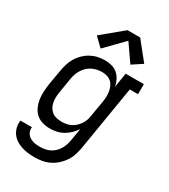

<svg xmlns="http://www.w3.org/2000/svg" viewBox="-234 -884 1067 1209"><g transform="rotate(30 300.0 -280.0)"><path d="M217 213Q192 213 168 210Q144 207 121.5 199.5Q99 192 80 179.5Q61 167 47.5 148Q34 129 28.5 105Q23 81 27 57H110Q108 70 111.5 83Q115 96 122.5 106Q130 116 141 122.5Q152 129 164.5 133Q177 137 190.5 138Q204 139 217 139Q235 139 253 135.5Q271 132 287.5 123.5Q304 115 318 101.5Q332 88 341.5 71.5Q351 55 356.5 38Q362 21 365 3L380 -85Q366 -64 347 -45.5Q328 -27 305.5 -14.5Q283 -2 258.5 3Q234 8 210 8Q210 8 210 8Q210 8 210 8Q182 8 155.5 0Q129 -8 110 -25.5Q91 -43 80 -67.5Q69 -92 65 -118.5Q61 -145 62.5 -173.5Q64 -202 68 -230L87 -340Q91 -365 99 -390.5Q107 -416 120.5 -439Q134 -462 154 -481.5Q174 -501 198 -514Q222 -527 248 -532.5Q274 -538 299 -538Q325 -538 349 -531.5Q373 -525 391 -509.5Q409 -494 420 -472Q431 -450 436 -426L453 -530H585V-457H525L447 15Q442 42 433.5 68Q425 94 409 117.5Q393 141 371 160.5Q349 180 323.5 192Q298 204 271 208.5Q244 213 217 213ZM254 -66Q271 -66 288 -69Q305 -72 321 -80Q337 -88 350.5 -100.5Q364 -113 374 -128Q384 -143 389.5 -159.5Q395 -176 397 -193L416 -303Q419 -322 420 -341Q421 -360 418 -378.5Q415 -397 408 -413.5Q401 -430 388 -442Q375 -454 357 -459.5Q339 -465 320 -465Q301 -465 283 -461Q265 -457 248 -448.5Q231 -440 217 -426.5Q203 -413 193 -397Q183 -381 177 -363.5Q171 -346 168 -328L150 -218Q147 -199 146.5 -180Q146 -161 149.5 -143.5Q153 -126 162 -110.5Q171 -95 185 -84.5Q199 -74 217 -70Q235 -66 254 -66ZM237 -588 175 -648 326 -773H418L523 -642L450 -594L364 -718Z"/></g></svg>

Font: Iosevka Slab Extended
Style: Italic
Weight: 400
Width: 7
Italic angle: -9°
Monospace: yes
Designer: Belleve Invis
Foundry: Belleve Invis
Version: Version 11.1.0; ttfautohint (v1.8.3)